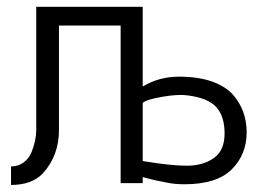

<svg xmlns="http://www.w3.org/2000/svg" viewBox="-20 -535 774 561"><path d="M397 -64.5Q479 -50.8 525.9 -50.8Q572.8 -50.8 604.5 -73Q636.2 -95.2 636.2 -145Q636.2 -194.8 612.3 -221.7Q588.4 -248.5 528.3 -256.3Q500 -260.3 453.1 -252Q406.2 -243.7 397 -234.4ZM397 -17.6V0H332.5V-460.4H152.3V-155.3Q152.3 -80.1 105.5 -28.8Q73.7 5.4 12.2 5.4V-48.8Q33.7 -48.8 49.3 -60.5Q64.9 -72.3 72.3 -90.8Q85.9 -125 85.9 -155.3V-515.1H397V-282.2Q444.8 -311 502.7 -311Q560.5 -311 599.9 -296.6Q639.2 -282.2 660.2 -258.8Q700.7 -212.9 700.7 -148.2Q700.7 -83.5 657 -40Q613.3 3.4 519 3.4Q488.3 3.4 464.8 -2L435.5 -7.8Q416 -12.2 397 -17.6Z"/></svg>

Font: News Cycle
Style: Regular
Weight: 500
Version: Version 0.5.2